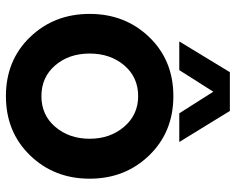

<svg xmlns="http://www.w3.org/2000/svg" viewBox="-94 -696 797 649"><g transform="rotate(90 304.5 -371.5)"><path d="M224 -750H355L460 -579H363L290 -694L217 -579H120ZM505 -74.5Q426 7 305 7Q184 7 105.5 -74.5Q27 -156 27 -276Q27 -396 105.5 -477.5Q184 -559 305 -559Q426 -559 505 -477.5Q584 -396 584 -276Q584 -156 505 -74.5ZM305 -440Q241 -440 201 -393Q161 -346 161 -276Q161 -206 201 -159.5Q241 -113 305 -113Q369 -113 409 -160Q449 -207 449 -276Q449 -345 408.5 -392.5Q368 -440 305 -440Z"/></g></svg>

Font: Oakes Grotesk
Style: Bold
Weight: 600
Designer: Samuel Oakes
Foundry: Samuel Oakes
Version: Version 1.000;PS 001.000;hotconv 1.0.88;makeotf.lib2.5.64775